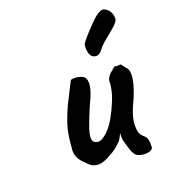

<svg xmlns="http://www.w3.org/2000/svg" viewBox="-115 -677 675 768"><g transform="rotate(-20 222.5 -292.5)"><path d="M308 -70Q306 -76 306 -87.5Q306 -99 306 -104Q302 -95 296 -84.5Q290 -74 284 -70Q261 -47 238 -36Q206 -16 183 -16Q155 -16 135 -42Q103 -68 103 -104Q103 -109 105 -123Q107 -160 115.5 -194Q124 -228 148 -281L178 -341L194 -372Q199 -374 210 -374Q226 -374 240 -368Q254 -362 255 -352Q258 -348 258 -337Q258 -305 231 -252L223 -233Q205 -190 197 -166Q189 -142 189 -126Q189 -110 201 -105Q206 -102 213 -102Q233 -102 261.5 -133Q290 -164 320 -237Q334 -271 337 -307Q335 -318 343 -331Q351 -344 364 -352Q368 -358 375 -361.5Q382 -365 384 -361L400 -362Q403 -363 409.5 -353Q416 -343 419 -341Q429 -333 429 -309Q429 -276 405 -218Q386 -178 379.5 -156.5Q373 -135 372 -115Q372 -94 375.5 -82.5Q379 -71 393 -59Q409 -48 406 -7Q404 0 395 4Q386 8 373 8Q351 8 336 -2Q327 -11 321.5 -25.5Q316 -40 308 -70ZM293 -475 294 -485Q296 -494 337 -538Q378 -582 392 -587Q400 -592 407 -593Q420 -593 432.5 -579Q445 -565 445 -542Q445 -533 433.5 -521Q422 -509 396 -488Q360 -460 351 -446Q338 -427 323 -427Q293 -427 293 -475Z"/></g></svg>

Font: Caveat
Style: Bold
Weight: 700
Designer: Pablo Impallari
Foundry: Pablo Impallari
Version: Version 1.500; ttfautohint (v1.6)